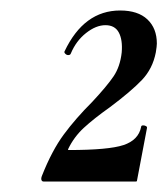

<svg xmlns="http://www.w3.org/2000/svg" viewBox="-20 -749 319 366"><path d="M60 -414Q79 -462 101.5 -492.5Q124 -523 156 -555Q184 -585 196.5 -603.5Q209 -622 212 -649Q214 -673 206.5 -687Q199 -701 181 -701Q163 -701 144 -686Q125 -671 115 -647Q114 -644 110 -644Q107 -644 104.5 -646.5Q102 -649 103 -651Q140 -729 209 -729Q243 -729 261 -712Q279 -695 279 -666Q279 -661 277 -649Q271 -618 250.5 -596.5Q230 -575 190 -545Q159 -523 140 -505.5Q121 -488 110 -465Q109 -463 111 -463Q187 -463 215.5 -472.5Q244 -482 249 -507Q249 -510 253 -510Q256 -510 258.5 -508.5Q261 -507 260 -504L241 -404Q241 -403 239 -403H63Q60 -403 59 -406Q58 -409 60 -414Z"/></svg>

Font: Cormorant Infant
Style: Bold Italic
Weight: 700
Italic angle: -10°
Designer: Christian Thalmann (Catharsis Fonts)
Foundry: Catharsis Fonts
Version: Version 4.000